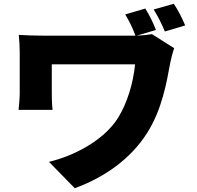

<svg xmlns="http://www.w3.org/2000/svg" viewBox="-20 -892 1040 1012"><path d="M746 -847 640 -816C664 -776 679 -744 694 -704C686 -704 677 -704 668 -704H210C162 -704 113 -706 79 -708C82 -679 84 -644 84 -615V-405C84 -374 81 -347 78 -313H257C253 -348 253 -390 253 -405V-553H692C682 -451 650 -349 603 -272C526 -149 365 -69 238 -39L374 100C534 42 670 -57 754 -189C835 -315 859 -462 877 -559C880 -575 891 -620 898 -638L781 -712C757 -708 729 -705 700 -704L802 -734C788 -770 769 -810 746 -847ZM896 -872 790 -842C814 -803 832 -767 849 -726L956 -758C941 -794 920 -837 896 -872Z"/></svg>

Font: Source Han Sans HK Heavy
Style: Regular
Weight: 900
Designer: Ryoko NISHIZUKA 西塚涼子 (kana, bopomofo & ideographs); Paul D. Hunt (Latin, Greek & Cyrillic); Sandoll Communications 산돌커뮤니
Foundry: Adobe
Version: Version 2.000;hotconv 1.0.107;makeotfexe 2.5.65593